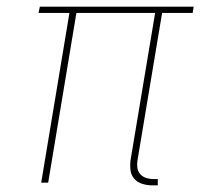

<svg xmlns="http://www.w3.org/2000/svg" viewBox="-20 -550 640 578"><path d="M438 8Q423 8 408.5 3.5Q394 -1 384.5 -11.5Q375 -22 373 -37Q371 -52 373 -68L447 -511H210L125 0H104L189 -511H96L100 -530H563L560 -511H468L394 -68Q392 -56 393.5 -45Q395 -34 402 -26Q409 -18 419.5 -14.5Q430 -11 442 -11H455V8Z"/></svg>

Font: Iosevka Curly ThExObl
Style: Regular
Weight: 100
Width: 7
Italic angle: -9°
Monospace: yes
Designer: Belleve Invis
Foundry: Belleve Invis
Version: Version 11.1.0; ttfautohint (v1.8.3)